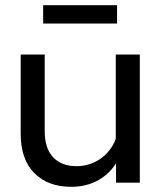

<svg xmlns="http://www.w3.org/2000/svg" viewBox="-20 -707 627 743"><path d="M521 0H429V-96L428 -124V-496H521ZM437 -212 456 -192Q460 -131 434.5 -84.5Q409 -38 362.5 -11Q316 16 255 16Q166 16 113 -37Q60 -90 60 -190V-496H153V-200Q153 -133 185.5 -98.5Q218 -64 276 -64Q317 -64 352 -82.5Q387 -101 410 -134.5Q433 -168 437 -212ZM433 -616H147V-687H433Z"/></svg>

Font: Wix Madefor Display Medium
Style: Regular
Weight: 500
Designer: Dalton Maag Ltd
Foundry: Dalton Maag Ltd
Version: Version 3.100